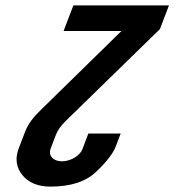

<svg xmlns="http://www.w3.org/2000/svg" viewBox="-20 -693 689 713"><path d="M252.5 -673 216.2 -578H431.2L131.8 -285C105.9 -260.1 85.3 -235.3 72.9 -203L49.6 -142C35.3 -104.7 39.8 -71.7 63 -43C86.2 -14.3 121.2 0 167.8 0C242 0 298.4 -18.3 337 -55C375.6 -91.7 399.8 -123 409.8 -149L428.1 -197H308.1L285.6 -138C277.2 -116 243.9 -94 210 -94C178.3 -94 157.8 -114.3 168.4 -142L187.5 -192C193.8 -208.7 205.1 -225 221.2 -241L573.9 -585L607.5 -673Z"/></svg>

Font: Din Kursivschrift
Style: Extended Italic
Weight: 400
Version: Version 1.089